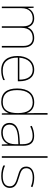

<svg xmlns="http://www.w3.org/2000/svg" viewBox="1170 -1970 810 3191"><g transform="rotate(90 1575.5 -375.0)"><path d="M614 -538C519 -538 460 -494 435 -429H433C415 -500 360 -538 287 -538C185 -538 138 -481 117 -432H115L111 -528H90V0H116V-325C116 -459 194 -513 287 -513C360 -513 417 -467 417 -360V0H443V-325C443 -459 514 -513 614 -513C687 -513 744 -467 744 -360V0H770V-361C770 -482 704 -538 614 -538Z M1139 -538C985 -538 911 -408 911 -259C911 -104 982 10 1148 10C1212 10 1260 0 1311 -23V-50C1249 -22 1212 -15 1148 -15C1011 -15 936 -105 938 -266H1331V-291C1331 -430 1274 -538 1139 -538ZM1139 -513C1251 -513 1305 -423 1304 -291H939C951 -436 1027 -513 1139 -513Z M1675 10C1780 10 1836 -46 1860 -113H1862L1864 0H1886V-760H1860V-543C1860 -501 1860 -459 1862 -414H1860C1838 -484 1779 -538 1683 -538C1533 -538 1451 -437 1451 -254C1451 -83 1523 10 1675 10ZM1675 -15C1541 -15 1478 -94 1478 -254C1478 -427 1551 -513 1683 -513C1802 -513 1860 -426 1860 -266V-263C1860 -107 1808 -15 1675 -15Z M2239 -537C2180 -537 2125 -522 2072 -498L2081 -472C2138 -501 2186 -512 2239 -512C2332 -512 2377 -463 2377 -343V-300L2274 -294C2117 -285 2023 -234 2023 -129C2023 -45 2077 10 2183 10C2291 10 2347 -42 2375 -103H2377L2381 0H2403V-350C2403 -480 2348 -537 2239 -537ZM2276 -270 2377 -275V-220C2375 -99 2316 -15 2183 -15C2098 -15 2051 -58 2051 -129C2051 -222 2140 -263 2276 -270Z M2603 0V-760H2577V0Z M3104 -134C3104 -235 3014 -258 2926 -286C2845 -312 2776 -325 2776 -407C2776 -478 2835 -513 2931 -513C2984 -513 3043 -501 3080 -483L3091 -508C3049 -525 2994 -538 2931 -538C2819 -538 2749 -489 2749 -407C2749 -309 2824 -290 2917 -262C3005 -236 3077 -212 3077 -134C3077 -60 3027 -15 2906 -15C2844 -15 2785 -28 2732 -54V-24C2770 -7 2833 10 2906 10C3038 10 3104 -45 3104 -134Z"/></g></svg>

Font: Noto Sans Gurmukhi Thin
Style: Regular
Weight: 100
Designer: Jelle Bosma - Monotype Design Team
Foundry: Monotype Imaging Inc.
Version: Version 2.004